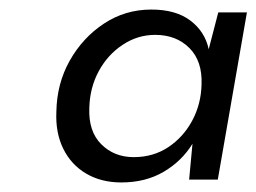

<svg xmlns="http://www.w3.org/2000/svg" viewBox="-20 -732 537 402"><path d="M234 -350Q192 -350 160.5 -368.5Q129 -387 112.5 -420.5Q96 -454 98 -498Q99 -557 126 -605Q153 -653 197.5 -682.5Q242 -712 297 -712Q348 -712 378.5 -689Q409 -666 417 -629L437 -706H497L436 -356H376L383 -431Q361 -395 323 -372.5Q285 -350 234 -350ZM260 -403Q301 -403 332.5 -424Q364 -445 382.5 -479.5Q401 -514 402 -555Q404 -604 376.5 -631.5Q349 -659 305 -659Q268 -659 236.5 -638Q205 -617 186.5 -582.5Q168 -548 167 -506Q165 -457 192 -430Q219 -403 260 -403Z"/></svg>

Font: DM Sans 18pt
Style: Italic
Weight: 400
Italic angle: -10°
Designer: Colophon Foundry, Jonny Pinhorn
Foundry: Colophon Foundry
Version: Version 4.004;gftools[0.9.30]